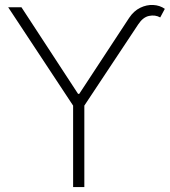

<svg xmlns="http://www.w3.org/2000/svg" viewBox="-20 -757 687 777"><path d="M290 -359.9V-377H307.1V-359.9ZM13.2 -727.5H66.9L298.3 -373.5L502.9 -685.1Q521.5 -712.9 547.6 -725.6Q573.7 -738.3 600.3 -736.8Q627 -735.4 647 -721.2L628.4 -686.5Q607.9 -697.8 583.3 -692.6Q558.6 -687.5 539.6 -658.7L321.3 -329.6V0H275.9V-329.6Z"/></svg>

Font: Inter 17pt ExtraLight
Style: Regular
Weight: 250
Version: Version 4.001;git-66647c0bb